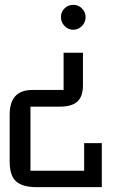

<svg xmlns="http://www.w3.org/2000/svg" viewBox="-20 -770 521 794"><path d="M328 -64V-178H401V4H132Q74 4 47 -19.5Q20 -43 20 -103V-296Q20 -398 114 -398H243V-552H323V-417Q323 -371 300 -350Q277 -329 228 -329H106V-64ZM232 -699Q232 -721 247 -735.5Q262 -750 284 -750Q304 -750 319 -735Q334 -720 334 -699Q334 -678 319 -662.5Q304 -647 283 -647Q262 -647 247 -662.5Q232 -678 232 -699Z"/></svg>

Font: Kelly Slab
Style: Regular
Weight: 400
Designer: Denis Masharov
Foundry: Denis Masharov
Version: Version 1.001